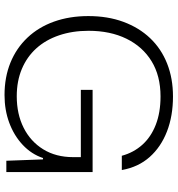

<svg xmlns="http://www.w3.org/2000/svg" viewBox="12 -788 784 848"><g transform="rotate(90 404.0 -364.0)"><path d="M400 8Q321 8 257 -18Q193 -44 146.5 -93Q100 -142 75.5 -210.5Q51 -279 51 -362Q51 -448 76.5 -517Q102 -586 148.5 -635Q195 -684 260.5 -710Q326 -736 406 -736Q492 -736 560.5 -709.5Q629 -683 673.5 -633Q718 -583 731 -510H668Q654 -562 619.5 -600.5Q585 -639 531 -660Q477 -681 406 -681Q315 -681 250.5 -641.5Q186 -602 151 -530.5Q116 -459 116 -363Q116 -292 136 -233Q156 -174 193.5 -132.5Q231 -91 284.5 -68.5Q338 -46 405 -46Q484 -46 544.5 -76.5Q605 -107 639.5 -163Q674 -219 674 -295V-350L696 -329H377V-381H740V0H690L684 -162H678Q661 -111 620 -72.5Q579 -34 522.5 -13Q466 8 400 8Z"/></g></svg>

Font: Mona Sans Light
Style: Regular
Weight: 300
Designer: Deni Anggara
Foundry: GitHub
Version: Version 2.000